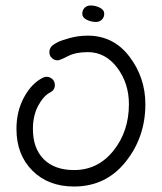

<svg xmlns="http://www.w3.org/2000/svg" viewBox="-20 -680 590 700"><path d="M190 -460Q178 -460 169 -468.5Q160 -477 160 -489Q160 -505 171 -514Q177 -519 189 -525.5Q201 -532 233 -541Q265 -550 300 -550Q394 -550 452 -473.5Q510 -397 510 -300Q510 -180 438 -90Q366 0 250 0Q156 0 98 -58Q40 -116 40 -210Q40 -275 68 -326Q96 -377 137 -397Q143 -400 150 -400Q162 -400 171 -391.5Q180 -383 180 -370Q180 -352 163 -343Q139 -331 119.5 -295Q100 -259 100 -210Q100 -139 139.5 -99.5Q179 -60 250 -60Q337 -60 393.5 -130.5Q450 -201 450 -300Q450 -377 407 -433.5Q364 -490 300 -490Q256 -490 227 -475Q198 -460 190 -460ZM280 -630Q280 -643 288.5 -651.5Q297 -660 310 -660Q328 -660 344 -652Q360 -644 360 -630Q360 -617 351.5 -608.5Q343 -600 330 -600Q312 -600 296 -608Q280 -616 280 -630Z"/></svg>

Font: Pecita
Style: Book
Weight: 400
Width: 7
Version: Version 4.3